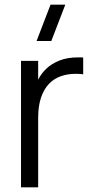

<svg xmlns="http://www.w3.org/2000/svg" viewBox="-20 -800 400 820"><path d="M199.2 -625H136.2L195.8 -780H258.8ZM335.3 -482.7Q328.3 -484 320.2 -484.3Q312.2 -484.7 303 -484.7Q268.3 -484.7 239.1 -474.2Q209.8 -463.8 188.5 -441.2Q167.2 -418.5 155.1 -382.8Q143 -347 143 -296.5L126.3 -416.7Q132.2 -438.2 144.5 -462.5Q156.8 -486.8 178.7 -507.4Q200.5 -528 234 -541.5Q267.5 -555 315.7 -555Q320.7 -555 325.5 -554.9Q330.3 -554.8 335.3 -554.3ZM69.7 0V-540H143V0Z"/></svg>

Font: Vela Sans GX ExtLt
Style: Regular
Weight: 200
Designer: Principal design: Mikhail Sharanda - project Manrope.
Design modification: Ravid Balaliev
Foundry: Mikhail Sharanda
Version: Version 1.001